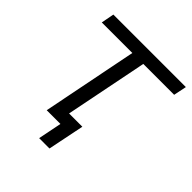

<svg xmlns="http://www.w3.org/2000/svg" viewBox="-178 -646 880 880"><g transform="rotate(45 262.0 -205.5)"><path d="M311 -463 231 -62H317L281 115H214L237 0H148L240 -463H42L54 -526H524L511 -463Z"/></g></svg>

Font: Montserrat Alternates
Style: Italic
Weight: 400
Italic angle: -11.3°
Designer: Julieta Ulanovsky
Foundry: Julieta Ulanovsky
Version: Version 7.200